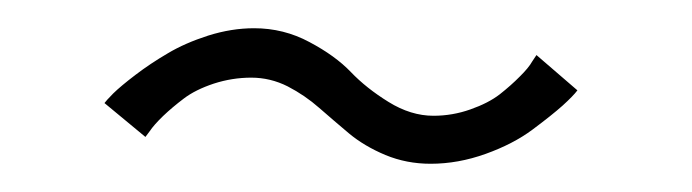

<svg xmlns="http://www.w3.org/2000/svg" viewBox="-20 -473 490 136"><path d="M285 -357Q268 -357 253 -363.2Q238 -369.5 227.2 -378.5Q216.5 -387.5 206.2 -396.5Q196 -405.5 183.8 -411.8Q171.5 -418 158 -418Q144.5 -418 131.5 -413.8Q118.5 -409.5 110.2 -403.2Q102 -397 95.5 -390.8Q89 -384.5 86 -380L83 -376L54 -400Q55 -401.5 60.2 -406.8Q65.5 -412 76 -420Q86.5 -428 98.8 -435.2Q111 -442.5 127.5 -447.8Q144 -453 160 -453Q181 -453 199.2 -443.2Q217.5 -433.5 228.5 -422Q239.5 -410.5 255.2 -400.8Q271 -391 287 -391Q300.5 -391 313.2 -395.5Q326 -400 334 -406.2Q342 -412.5 348.2 -418.8Q354.5 -425 357 -429.5L360 -434L389 -409Q386 -405 378.5 -398.2Q371 -391.5 357.2 -381.2Q343.5 -371 324 -364Q304.5 -357 285 -357Z"/></svg>

Font: League Mono Condensed Thin
Style: Regular
Weight: 100
Width: 1
Designer: Tyler Finck
Foundry: The League of Moveable Type / Tyler Finck
Version: Version 2.210